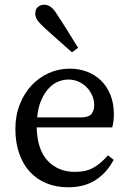

<svg xmlns="http://www.w3.org/2000/svg" viewBox="-20 -778 550 811"><path d="M275 -488Q314 -488 348 -475Q382 -462 407 -437.5Q432 -413 446.5 -377Q461 -341 461 -296Q461 -279 459 -264.5Q457 -250 454 -240H135Q137 -147 181 -99.5Q225 -52 297 -52Q345 -52 377 -71Q409 -90 436 -122L460 -103Q432 -49 384.5 -18Q337 13 268 13Q217 13 176 -4Q135 -21 106 -52.5Q77 -84 61 -130Q45 -176 45 -233Q45 -290 63.5 -337Q82 -384 113.5 -417.5Q145 -451 186.5 -469.5Q228 -488 275 -488ZM269 -442Q248 -442 226.5 -433.5Q205 -425 186.5 -405.5Q168 -386 154.5 -355.5Q141 -325 137 -282H319Q355 -282 366.5 -297Q378 -312 378 -334Q378 -355 369.5 -374.5Q361 -394 346.5 -409Q332 -424 312 -433Q292 -442 269 -442ZM310 -576 284 -557Q253 -584 223.5 -610.5Q194 -637 163 -665Q142 -685 135.5 -697Q129 -709 129 -720Q129 -740 140.5 -749Q152 -758 167 -758Q181 -758 194 -749Q207 -740 221 -717Q245 -681 266.5 -646Q288 -611 310 -576Z"/></svg>

Font: Source Serif Pro
Style: Regular
Weight: 400
Designer: Frank Grießhammer
Foundry: Adobe Systems Incorporated
Version: Version 2.000;PS 1.000;hotconv 16.6.51;makeotf.lib2.5.65220